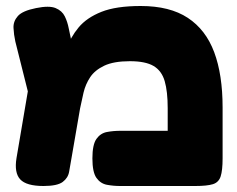

<svg xmlns="http://www.w3.org/2000/svg" viewBox="-20 -611 790 640"><path d="M722 -253V-83Q722 -43 715.5 -23Q709 -3 689.5 3Q670 9 631 9H380Q358 9 336.5 5Q315 1 301.5 -18Q288 -37 288 -83Q288 -129 301.5 -148Q315 -167 336.5 -171Q358 -175 381 -175H539V-250Q539 -306 529 -340.5Q519 -375 492 -391Q465 -407 413 -407Q359 -407 327.5 -392Q296 -377 280.5 -353.5Q265 -330 258.5 -302.5Q252 -275 247 -250L218 -82Q214 -60 210.5 -39Q207 -18 189 -4.5Q171 9 125 9Q68 9 47.5 -13Q27 -35 35 -84L81 -355L145 -278Q163 -318 174.5 -361.5Q186 -405 200.5 -446Q215 -487 242 -519.5Q269 -552 318 -571.5Q367 -591 449 -591Q546 -591 606 -551.5Q666 -512 694 -437Q722 -362 722 -253ZM106 -174 31 -473Q26 -496 25 -518Q24 -540 39.5 -557.5Q55 -575 100 -584Q144 -593 165.5 -584Q187 -575 196 -556.5Q205 -538 209 -517L252 -313Z"/></svg>

Font: Fredoka SemiExpanded
Style: Bold
Weight: 700
Width: 6
Designer: Ben Nathan
Foundry: Milena B. Brandão, Ben Nathan
Version: Version 2.001